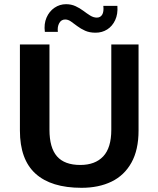

<svg xmlns="http://www.w3.org/2000/svg" viewBox="-20 -879 756 916"><path d="M369 17Q224 17 149.5 -50.5Q75 -118 75 -256V-667H216V-260Q216 -174 252 -133Q288 -92 363 -92Q434 -92 472.5 -133Q511 -174 511 -260V-667H641V-256Q641 -164 607 -103Q573 -42 512 -12.5Q451 17 369 17ZM256 -727H194Q189 -765 202 -795Q215 -825 240 -842Q265 -859 295 -859Q320 -859 340.5 -849.5Q361 -840 377.5 -827.5Q394 -815 410 -805Q426 -795 442 -795Q459 -795 467.5 -809Q476 -823 473 -851H540Q543 -812 529.5 -783Q516 -754 491.5 -738.5Q467 -723 436 -723Q407 -723 386 -732.5Q365 -742 348.5 -754.5Q332 -767 318.5 -776.5Q305 -786 291 -786Q272 -786 262.5 -768.5Q253 -751 256 -727Z"/></svg>

Font: Maven Pro SemiBold
Style: Regular
Weight: 600
Designer: Joe Prince
Foundry: Joe Prince
Version: Version 2.103